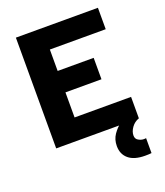

<svg xmlns="http://www.w3.org/2000/svg" viewBox="-163 -807 976 1137"><g transform="rotate(-20 325.0 -238.5)"><path d="M73 0V-698H590V-563H238V-428H465V-293H238V-135H594V0ZM594 219Q587 220 578 220.5Q569 221 554 221Q486 221 450.5 191.5Q415 162 415 110Q415 69 436 38.5Q457 8 484.5 -12.5Q512 -33 532 -42L594 0Q565 10 547 35Q529 60 529 85Q529 107 546.5 116.5Q564 126 578 126Q581 126 584.5 126Q588 126 594 125Z"/></g></svg>

Font: Azeret Mono
Style: Bold
Weight: 700
Designer: Martin Vácha
Foundry: Displaay
Version: Version 1.002